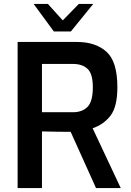

<svg xmlns="http://www.w3.org/2000/svg" viewBox="-20 -950 660 970"><path d="M69 -738H369Q463 -738 518 -688.5Q573 -639 573 -509Q573 -411 538.5 -366Q504 -321 448 -302L590 0H465L337 -284Q276 -284 192 -286V0H69ZM348 -383Q396 -383 422.5 -410.5Q449 -438 449 -509Q449 -577 422.5 -602Q396 -627 348 -627H192V-383ZM150 -930H222L297 -847L378 -930H451L338 -791H252Z"/></svg>

Font: Exo SemiBold
Style: Regular
Weight: 600
Designer: Natanael Gama
Foundry: Natanael Gama
Version: Version 1.500